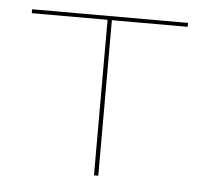

<svg xmlns="http://www.w3.org/2000/svg" viewBox="-39 -446 522 487"><g transform="rotate(5 222.5 -203.0)"><path d="M421 -406V-396H228V0H217V-396H24V-406Z"/></g></svg>

Font: EauTest Hairline
Style: Regular
Weight: 250
Designer: Christian Thalmann (Catharsis Fonts)
Version: Version 0.001;PS 000.001;hotconv 1.0.88;makeotf.lib2.5.64775